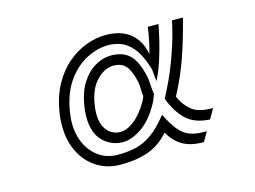

<svg xmlns="http://www.w3.org/2000/svg" viewBox="-84 -724 1168 880"><g transform="rotate(-15 500.0 -284.0)"><path d="M784 11Q721 11 683 -12Q645 -35 621 -78Q580 -30 524.5 -9Q469 12 389 12Q328 12 279.5 -18Q231 -48 203 -102.5Q175 -157 175 -230Q175 -245 176 -260.5Q177 -276 180 -292Q192 -367 222.5 -421.5Q253 -476 295 -511Q337 -546 383.5 -563Q430 -580 475 -580Q546 -580 589.5 -546Q633 -512 646 -449Q646 -448 646.5 -446.5Q647 -445 647 -443Q656 -475 662 -505Q668 -535 672 -566H723Q717 -534 707 -492Q697 -450 682.5 -404.5Q668 -359 647 -316Q643 -333 642.5 -352Q642 -371 637 -384Q617 -447 590.5 -478.5Q564 -510 534.5 -521Q505 -532 475 -532Q424 -532 372 -505.5Q320 -479 280.5 -424Q241 -369 227 -284Q225 -271 223.5 -257.5Q222 -244 222 -231Q222 -173 243.5 -129Q265 -85 302.5 -60Q340 -35 389 -35Q434 -35 472.5 -43.5Q511 -52 549.5 -78.5Q588 -105 631 -160Q655 -111 677.5 -83.5Q700 -56 728 -45Q756 -34 796 -34H810ZM838 -82Q765 -86 725.5 -124.5Q686 -163 662 -227L681 -265Q698 -297 718 -345Q738 -393 756.5 -450.5Q775 -508 787 -566H839Q811 -457 783.5 -380.5Q756 -304 724 -243L714 -224Q730 -184 762.5 -156.5Q795 -129 862 -129H865ZM620 -261Q613 -243 610 -236Q607 -229 603 -221Q564 -150 516 -117.5Q468 -85 427 -85Q372 -85 332.5 -124Q293 -163 293 -240Q293 -253 294.5 -266.5Q296 -280 298 -294Q308 -356 335 -398Q362 -440 399 -461.5Q436 -483 474 -483Q530 -483 562 -453Q594 -423 611 -347Q614 -333 615 -310Q616 -287 620 -261ZM570 -265Q568 -283 567.5 -303Q567 -323 564 -336Q552 -389 532 -412Q512 -435 474 -435Q431 -435 393.5 -396Q356 -357 345 -286Q343 -274 342 -263.5Q341 -253 341 -242Q341 -190 365.5 -161.5Q390 -133 427 -133Q459 -133 494.5 -161Q530 -189 561 -244Q564 -249 566 -254Q568 -259 570 -265Z"/></g></svg>

Font: Train One
Style: Regular
Weight: 400
Designer: Fontworks Inc.
Foundry: Fontworks Inc.
Version: Version 1.100